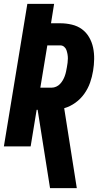

<svg xmlns="http://www.w3.org/2000/svg" viewBox="-20 -755 540 990"><path d="M376 215H238L174 -189H169L138 0H0L121 -735H259L243 -635H291Q321 -635 350.5 -628Q380 -621 402.5 -604.5Q425 -588 439.5 -563Q454 -538 460 -509.5Q466 -481 465.5 -450.5Q465 -420 460 -390Q455 -359 444.5 -329Q434 -299 415 -272Q396 -245 369 -225.5Q342 -206 311 -197ZM247 -303Q258 -303 269.5 -308Q281 -313 289.5 -322Q298 -331 304 -341.5Q310 -352 314 -363Q318 -374 320.5 -385.5Q323 -397 325 -409Q327 -420 328.5 -431.5Q330 -443 330 -454Q330 -465 328 -476Q326 -487 322.5 -497Q319 -507 310.5 -514Q302 -521 291 -521H224L188 -303Z"/></svg>

Font: Iosevka Heavy
Style: Italic
Weight: 900
Italic angle: -9°
Monospace: yes
Designer: Belleve Invis
Foundry: Belleve Invis
Version: Version 32.5.0; ttfautohint (v1.8.4)